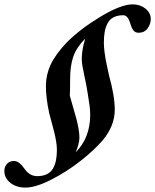

<svg xmlns="http://www.w3.org/2000/svg" viewBox="-101 -724 709 878"><path d="M15.1 133.8Q-26.4 133.8 -53.7 112.1Q-81.1 90.3 -81.1 57.6Q-81.1 38.6 -69.3 25.4Q-57.6 12.2 -36.6 12.2Q-13.2 12.2 12.2 49.3Q35.2 81.5 69.3 81.5Q95.7 81.5 114 72.3Q132.3 63 141.8 45.7Q151.4 28.3 155.3 7.6Q159.2 -13.2 159.2 -40.5Q159.2 -57.1 155.3 -79.8Q151.4 -102.5 147 -119.6Q142.6 -136.7 135 -165.3Q127.4 -193.8 124 -206.5Q108.9 -275.9 108.9 -331.5Q108.9 -381.3 130.6 -428.2Q152.3 -475.1 204.1 -529.8Q265.1 -591.3 358.6 -647.7Q452.1 -704.1 505.9 -704.1Q540 -704.1 564.2 -684.6Q588.4 -665 588.4 -637.2Q588.4 -614.3 574 -594.2Q559.6 -574.2 532.7 -574.2Q518.1 -574.2 509.5 -584.5Q501 -594.7 494.6 -617.7Q482.9 -654.3 462.9 -654.3Q436.5 -654.3 418.5 -645Q400.4 -635.7 390.9 -617.4Q381.3 -599.1 377.7 -577.9Q374 -556.6 374 -527.3Q374 -509.3 377 -486.3Q379.9 -463.4 382.3 -450.9Q384.8 -438.5 390.9 -410.4Q397 -382.3 397.5 -379.4Q423.8 -284.7 423.8 -222.2Q423.8 -148.9 369.1 -83Q330.1 -37.6 267.8 11.5Q205.6 60.5 134 97.2Q62.5 133.8 15.1 133.8ZM262.2 -95.7Q262.2 -68.4 245.1 -27.3Q311.5 -94.2 311.5 -199.7Q311.5 -218.3 308.6 -241.2Q305.7 -264.2 299.8 -298.6Q293.9 -333 293 -337.9Q290.5 -350.1 284.7 -377.7Q278.8 -405.3 275.9 -422.9Q272.9 -440.4 272.9 -454.6Q272.9 -496.1 288.6 -547.4Q248.5 -506.8 234.1 -464.8Q219.7 -422.9 219.7 -362.8Q219.7 -312.5 218.3 -286.1Q222.2 -272.5 231.7 -239.3Q241.2 -206.1 246.8 -186.3Q252.4 -166.5 257.3 -140.1Q262.2 -113.8 262.2 -95.7Z"/></svg>

Font: Elstob 18pt
Style: Bold Italic
Weight: 700
Italic angle: -20°
Designer: Peter S. Baker
Version: Version 1.015